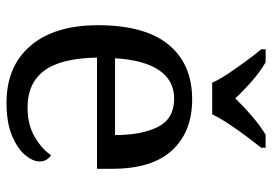

<svg xmlns="http://www.w3.org/2000/svg" viewBox="-140 -666 816 575"><g transform="rotate(90 267.5 -378.0)"><path d="M287 10Q178 10 116.5 -62Q55 -134 55 -264Q55 -404 113 -475Q171 -546 277 -546Q374 -546 429.5 -486Q485 -426 485 -307V-261H152Q154 -152 191.5 -102.5Q229 -53 301 -53Q353 -53 389.5 -74.5Q426 -96 444 -123Q451 -120 457 -111Q463 -102 463 -89Q463 -69 444 -46Q425 -23 386 -6.5Q347 10 287 10ZM384 -315Q384 -395 359.5 -443.5Q335 -492 275 -492Q220 -492 189.5 -446.5Q159 -401 154 -315ZM227 -606Q217 -629 199 -655.5Q181 -682 162 -708Q143 -734 127 -753V-766H166Q195 -749 223.5 -724Q252 -699 274 -675Q297 -699 326 -724Q355 -749 383 -766H422V-753Q407 -734 387.5 -708Q368 -682 350.5 -655.5Q333 -629 322 -606Z"/></g></svg>

Font: Noto Serif Makasar
Style: Regular
Weight: 400
Designer: Sérgio Martins
Version: Version 1.001; ttfautohint (v1.8.4.7-5d5b)